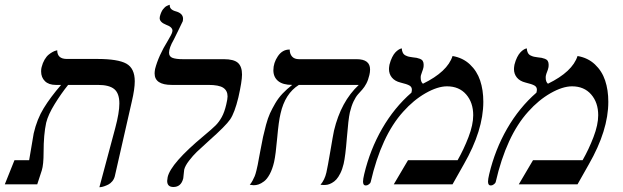

<svg xmlns="http://www.w3.org/2000/svg" viewBox="-63 -766 2591 798"><path d="M350.1 12.2 416 -233.9Q433.1 -297.9 433.1 -335.9Q433.1 -377.9 412.1 -395.5Q391.1 -413.1 344.2 -413.1H220.2Q191.4 -377.4 164.3 -333.5Q137.2 -289.6 128.9 -255.9Q118.2 -206.5 118.2 -133.8Q118.2 -82 110.8 -58.1L91.8 0H-43L-2.9 -100.1H58.1Q76.2 -209 77.1 -211.9Q90.8 -271 118.7 -316.4Q146.5 -361.8 190.9 -413.1H168.9Q139.6 -413.1 123.8 -428.7Q107.9 -444.3 107.9 -469.2Q107.9 -480 109.9 -486.8Q114.3 -504.4 122.3 -518.1Q130.4 -531.7 139.2 -538.8Q147.9 -545.9 156.2 -550.3Q164.6 -554.7 169.9 -555.7L174.8 -557.1Q174.8 -521 214.8 -521H340.8Q427.2 -521 462.2 -501.5Q497.1 -481.9 497.1 -428.2Q497.1 -396 484.9 -344.2L414.1 -33.2Q411.1 -21.5 403.6 -12.5Q396 -3.4 387.2 1Q378.4 5.4 369.9 8.3Q361.3 11.2 355.5 11.7Z M659.7 -602.1Q639.6 -567.4 639.6 -546.9Q639.6 -530.8 654.3 -525.4Q668.9 -520 697.8 -520H867.7Q908.7 -520 925.8 -504.9Q942.9 -489.7 942.9 -456.1Q942.9 -428.2 927.7 -360.8Q912.1 -296.9 893.6 -269.8Q875 -242.7 806.6 -182.1Q771.5 -150.4 755.1 -134.8Q738.8 -119.1 722.7 -98.1Q706.5 -77.1 702.6 -61Q701.2 -52.7 700.4 -41.3Q699.7 -29.8 698.7 -24.9Q689.9 11.2 657.7 11.2Q631.8 11.2 631.8 -14.2Q631.8 -18.1 633.8 -29.8Q647 -87.4 783.7 -201.2Q818.4 -230 833 -244.6Q847.7 -259.3 858.9 -279.8Q870.1 -300.3 877.4 -332Q882.8 -354.5 882.8 -365.2Q882.8 -389.2 865 -401.1Q847.2 -413.1 802.7 -413.1H650.9Q579.6 -413.1 579.6 -460.9Q579.6 -467.3 581.5 -479Q595.7 -534.2 634.8 -597.2Q650.9 -624 652.8 -632.8Q653.8 -634.8 653.8 -638.2Q653.8 -653.8 627.4 -663.1Q600.6 -673.8 600.6 -690.9Q600.6 -691.9 601.1 -694.3Q601.6 -696.8 601.6 -698.2Q604 -707.5 607.4 -715.1Q610.8 -722.7 614.5 -727.3Q618.2 -731.9 622.1 -735.6Q626 -739.3 629.6 -741Q633.3 -742.7 636 -743.9Q638.7 -745.1 640.6 -745.6L642.6 -746.1Q640.6 -726.6 666.5 -719.2Q697.8 -710.9 697.8 -688Q697.8 -682.1 696.8 -678.2Q695.8 -675.8 679.4 -642.1Q663.1 -608.4 659.7 -602.1Z M1391.1 -298.8Q1384.8 -270.5 1378.7 -193.4Q1372.6 -116.2 1365.2 -85Q1359.9 -62.5 1351.6 -45.9Q1343.3 -29.3 1335 -20.3Q1326.7 -11.2 1316.4 -5.6Q1306.2 0 1298.6 1.5Q1291 2.9 1283.2 2.9L1269 2Q1286.6 -18.6 1293.5 -48.8Q1298.8 -71.8 1310.1 -138.4Q1321.3 -205.1 1325.2 -223.1Q1354 -343.8 1428.2 -413.1H1179.2Q1121.6 -377 1103 -293.9Q1095.2 -262.2 1089.1 -192.6Q1083 -123 1076.2 -92.8Q1069.3 -63 1058.1 -42.2Q1046.9 -21.5 1034.4 -12.2Q1022 -2.9 1011.7 0.5Q1001.5 3.9 991.2 3.9L975.1 2Q981.4 -5.4 986.8 -15.4Q992.2 -25.4 995.6 -33.7Q999 -42 1002.7 -57.1Q1006.3 -72.3 1008.1 -80.8Q1009.8 -89.4 1013.4 -109.6Q1017.1 -129.9 1019 -139.2Q1025.4 -174.8 1030.3 -197Q1035.2 -219.2 1042.7 -247.3Q1050.3 -275.4 1059.3 -295.2Q1068.4 -314.9 1081.1 -336.7Q1093.8 -358.4 1111.3 -377Q1128.9 -395.5 1151.4 -413.1Q1112.3 -413.1 1092.8 -429.4Q1073.2 -445.8 1073.2 -474.1Q1073.2 -504.9 1092 -532.5Q1110.8 -560.1 1140.1 -560.1H1141.1Q1141.1 -542 1150.9 -531Q1160.6 -520 1180.2 -520H1419.4Q1475.1 -520 1475.1 -477.1Q1475.1 -465.8 1472.2 -454.1Q1467.3 -433.1 1459.5 -418.5Q1451.7 -403.8 1442.9 -394Q1434.1 -384.3 1424.8 -373.8Q1415.5 -363.3 1406.5 -344.5Q1397.5 -325.7 1391.1 -298.8Z M1817.9 -533.2Q1860.8 -525.9 1890.1 -498.3Q1919.4 -470.7 1932.6 -431.4Q1945.8 -392.1 1945.8 -342.8Q1945.8 -224.1 1864.7 -83L1817.9 0H1573.7L1632.8 -100.1H1838.9Q1864.7 -145.5 1884.3 -196.5Q1903.8 -247.6 1903.8 -287.1Q1903.8 -339.8 1874.5 -373.5Q1845.2 -407.2 1794.9 -407.2Q1755.9 -407.2 1705.8 -378.7Q1655.8 -350.1 1612.8 -301.8Q1522 -201.7 1477.5 -8.8Q1476.6 -4.9 1470.2 0Q1463.9 4.9 1457.5 4.9Q1445.8 4.9 1445.8 -11.2Q1445.8 -21.5 1450.7 -42Q1475.1 -144.5 1525.4 -231.7Q1575.7 -318.8 1647 -380.9Q1648.9 -388.7 1648.9 -393.1Q1648.9 -404.8 1638.7 -410.6Q1628.4 -416.5 1601.6 -422.9Q1578.1 -428.7 1565.9 -443.6Q1553.7 -458.5 1553.7 -479Q1553.7 -485.4 1555.7 -497.1Q1560.1 -514.6 1566.9 -528.1Q1573.7 -541.5 1580.3 -548.3Q1586.9 -555.2 1593 -559.1Q1599.1 -563 1603 -564L1606.9 -564.9Q1607.4 -554.2 1611.3 -546.6Q1615.2 -539.1 1622.8 -535.4Q1630.4 -531.7 1636.7 -530.3Q1643.1 -528.8 1651.9 -527.8Q1662.6 -526.9 1668.7 -525.6Q1674.8 -524.4 1682.6 -521.5Q1690.4 -518.6 1694.1 -512.5Q1697.8 -506.3 1697.8 -497.1Q1697.8 -488.8 1696.8 -484.9Q1694.8 -476.1 1691.4 -467.8Q1688 -459.5 1686.5 -453.1Q1685.5 -450.2 1685.5 -442.9Q1685.5 -425.8 1694.8 -418Q1796.9 -467.8 1817.9 -533.2Z M2337.4 -533.2Q2380.4 -525.9 2409.7 -498.3Q2439 -470.7 2452.1 -431.4Q2465.3 -392.1 2465.3 -342.8Q2465.3 -224.1 2384.3 -83L2337.4 0H2093.3L2152.3 -100.1H2358.4Q2384.3 -145.5 2403.8 -196.5Q2423.3 -247.6 2423.3 -287.1Q2423.3 -339.8 2394 -373.5Q2364.7 -407.2 2314.5 -407.2Q2275.4 -407.2 2225.3 -378.7Q2175.3 -350.1 2132.3 -301.8Q2041.5 -201.7 1997.1 -8.8Q1996.1 -4.9 1989.7 0Q1983.4 4.9 1977.1 4.9Q1965.3 4.9 1965.3 -11.2Q1965.3 -21.5 1970.2 -42Q1994.6 -144.5 2044.9 -231.7Q2095.2 -318.8 2166.5 -380.9Q2168.5 -388.7 2168.5 -393.1Q2168.5 -404.8 2158.2 -410.6Q2147.9 -416.5 2121.1 -422.9Q2097.7 -428.7 2085.4 -443.6Q2073.2 -458.5 2073.2 -479Q2073.2 -485.4 2075.2 -497.1Q2079.6 -514.6 2086.4 -528.1Q2093.3 -541.5 2099.9 -548.3Q2106.4 -555.2 2112.5 -559.1Q2118.7 -563 2122.6 -564L2126.5 -564.9Q2127 -554.2 2130.9 -546.6Q2134.8 -539.1 2142.3 -535.4Q2149.9 -531.7 2156.2 -530.3Q2162.6 -528.8 2171.4 -527.8Q2182.1 -526.9 2188.2 -525.6Q2194.3 -524.4 2202.1 -521.5Q2210 -518.6 2213.6 -512.5Q2217.3 -506.3 2217.3 -497.1Q2217.3 -488.8 2216.3 -484.9Q2214.4 -476.1 2210.9 -467.8Q2207.5 -459.5 2206.1 -453.1Q2205.1 -450.2 2205.1 -442.9Q2205.1 -425.8 2214.4 -418Q2316.4 -467.8 2337.4 -533.2Z"/></svg>

Font: Common Serif
Style: Italic
Weight: 400
Italic angle: -12°
Designer: Philipp H. Poll, Khaled Hosny
Foundry: Stefan Peev, Context Ltd.
Version: Version 1.026